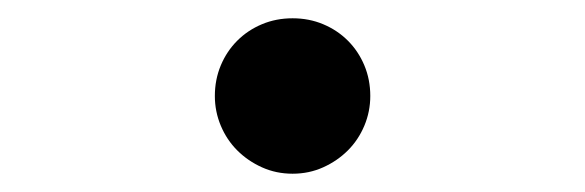

<svg xmlns="http://www.w3.org/2000/svg" viewBox="-20 -450 640 210"><path d="M215 -345Q215 -363 221.5 -378.5Q228 -394 239.5 -405.5Q251 -417 266.5 -423.5Q282 -430 300 -430Q318 -430 333.5 -423.5Q349 -417 360.5 -405.5Q372 -394 378.5 -378.5Q385 -363 385 -345Q385 -328 378.5 -312.5Q372 -297 360.5 -285.5Q349 -274 333.5 -267Q318 -260 300 -260Q282 -260 266.5 -267Q251 -274 239.5 -285.5Q228 -297 221.5 -312.5Q215 -328 215 -345Z"/></svg>

Font: Maple Mono NL
Style: Regular
Weight: 400
Monospace: yes
Designer: subframe7536
Version: Version 7.000